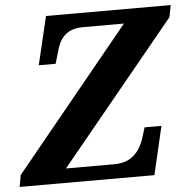

<svg xmlns="http://www.w3.org/2000/svg" viewBox="-53 -765 810 816"><g transform="rotate(-5 351.5 -357.0)"><path d="M-2 0 7 -50 500 -653H326Q296 -653 274 -644Q252 -635 237 -616Q222 -597 213 -566L196 -508H124L173 -714H705L695 -663L201 -61H407Q438 -61 463 -71.5Q488 -82 507 -106Q526 -130 538 -170L549 -206H621L573 0Z"/></g></svg>

Font: Noto Serif
Style: Italic
Weight: 400
Italic angle: -12°
Designer: Monotype Design Team
Foundry: Monotype Imaging Inc.
Version: Version 2.013